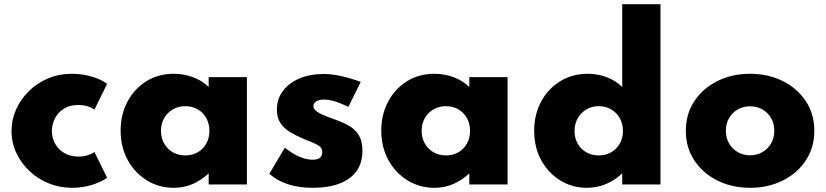

<svg xmlns="http://www.w3.org/2000/svg" viewBox="-20 -880 3942 916"><path d="M324.5 16Q265.5 16 213.2 -5Q161 -26 121 -63.5Q81 -101 58 -150.2Q35 -199.5 35 -255.5Q35 -309 56.8 -357.8Q78.5 -406.5 117.5 -445Q156.5 -483.5 209 -505.8Q261.5 -528 323.5 -528Q373 -528 418.8 -514.2Q464.5 -500.5 491 -480L430.5 -357Q399.5 -379 352.5 -379Q311 -379 283 -360.5Q255 -342 241.2 -313.5Q227.5 -285 227.5 -256Q227.5 -222.5 243 -194.5Q258.5 -166.5 287 -149.8Q315.5 -133 353.5 -133Q377.5 -133 397.5 -139.2Q417.5 -145.5 430.5 -155L491 -32Q464 -12 419 2Q374 16 324.5 16Z M809 16Q738.5 16 681 -19.2Q623.5 -54.5 589.5 -116.2Q555.5 -178 555.5 -257Q555.5 -333.5 588 -394.8Q620.5 -456 677.5 -492Q734.5 -528 809 -528Q857.5 -528 901.2 -511.5Q945 -495 975.5 -465V-512H1158V0H975.5V-53Q939.5 -19 897.8 -1.5Q856 16 809 16ZM864 -138.5Q898 -138.5 924 -153.8Q950 -169 964.5 -195.5Q979 -222 979 -256Q979 -290 964.2 -316.5Q949.5 -343 923.5 -358.2Q897.5 -373.5 864 -373.5Q831 -373.5 804.8 -358.2Q778.5 -343 763.2 -316.5Q748 -290 748 -256Q748 -222.5 763 -195.8Q778 -169 804.2 -153.8Q830.5 -138.5 864 -138.5Z M1471.5 16Q1406 16 1353.8 -1Q1301.5 -18 1265 -51L1339 -175.5Q1373.5 -147.5 1407.2 -132.8Q1441 -118 1472 -118Q1487 -118 1497 -122Q1507 -126 1512.2 -134Q1517.5 -142 1517.5 -154Q1517.5 -170 1507.8 -179.2Q1498 -188.5 1476.8 -197.5Q1455.5 -206.5 1421.5 -220.5Q1390.5 -234 1363 -250.5Q1335.5 -267 1318.2 -292.5Q1301 -318 1301 -357.5Q1301 -407.5 1329.5 -445.8Q1358 -484 1408.2 -505.5Q1458.5 -527 1524.5 -527Q1561 -527 1604.2 -517.8Q1647.5 -508.5 1701 -489.5L1642 -370Q1571 -405 1526 -405Q1502 -405 1488.5 -396Q1475 -387 1475 -373.5Q1475 -359 1493.2 -346.8Q1511.5 -334.5 1537 -325Q1562.5 -315.5 1583 -308Q1619 -295.5 1647.5 -278.5Q1676 -261.5 1692.5 -233.8Q1709 -206 1709 -160.5Q1709 -103.5 1681.2 -64.2Q1653.5 -25 1600.5 -4.5Q1547.5 16 1471.5 16Z M2052.5 16Q1982 16 1924.5 -19.2Q1867 -54.5 1833 -116.2Q1799 -178 1799 -257Q1799 -333.5 1831.5 -394.8Q1864 -456 1921 -492Q1978 -528 2052.5 -528Q2101 -528 2144.8 -511.5Q2188.5 -495 2219 -465V-512H2401.5V0H2219V-53Q2183 -19 2141.2 -1.5Q2099.5 16 2052.5 16ZM2107.5 -138.5Q2141.5 -138.5 2167.5 -153.8Q2193.5 -169 2208 -195.5Q2222.5 -222 2222.5 -256Q2222.5 -290 2207.8 -316.5Q2193 -343 2167 -358.2Q2141 -373.5 2107.5 -373.5Q2074.5 -373.5 2048.2 -358.2Q2022 -343 2006.8 -316.5Q1991.5 -290 1991.5 -256Q1991.5 -222.5 2006.5 -195.8Q2021.5 -169 2047.8 -153.8Q2074 -138.5 2107.5 -138.5Z M2780 16Q2711 16 2654 -18.5Q2597 -53 2562.8 -114.5Q2528.5 -176 2528.5 -256Q2528.5 -333.5 2561.5 -395Q2594.5 -456.5 2652.2 -492.2Q2710 -528 2784.5 -528Q2833 -528 2875.5 -511.5Q2918 -495 2948.5 -465V-860H3131V0H2948.5V-53Q2914 -20 2870.8 -2Q2827.5 16 2780 16ZM2836 -138.5Q2870 -138.5 2896.2 -153.8Q2922.5 -169 2937.2 -195.5Q2952 -222 2952 -255Q2952 -289.5 2937 -316Q2922 -342.5 2896 -358Q2870 -373.5 2836.5 -373.5Q2803.5 -373.5 2777.5 -358Q2751.5 -342.5 2736.2 -315.8Q2721 -289 2721 -254.5Q2721 -221.5 2735.8 -195.2Q2750.5 -169 2776.5 -153.8Q2802.5 -138.5 2836 -138.5Z M3558.5 16Q3472 16 3402.5 -18.8Q3333 -53.5 3292.5 -114.8Q3252 -176 3252 -256Q3252 -336 3292.5 -397.2Q3333 -458.5 3402.5 -493.2Q3472 -528 3558.5 -528Q3645 -528 3714.5 -493.2Q3784 -458.5 3824.5 -397.2Q3865 -336 3865 -256Q3865 -176 3824.5 -114.8Q3784 -53.5 3714.5 -18.8Q3645 16 3558.5 16ZM3558.5 -139Q3590.5 -139 3616.8 -154Q3643 -169 3658.5 -195.2Q3674 -221.5 3674 -256Q3674 -290.5 3658.5 -317Q3643 -343.5 3616.8 -358.2Q3590.5 -373 3558.5 -373Q3526.5 -373 3500.2 -358.2Q3474 -343.5 3458.5 -317Q3443 -290.5 3443 -256Q3443 -221.5 3458.5 -195.2Q3474 -169 3500.2 -154Q3526.5 -139 3558.5 -139Z"/></svg>

Font: Spartan Thin ExtraBold
Style: Regular
Weight: 800
Version: Version 1.004